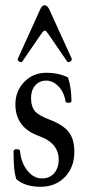

<svg xmlns="http://www.w3.org/2000/svg" viewBox="-20 -704 329 736"><path d="M135 12Q75 12 42 -18Q37 -35 34.5 -58Q32 -81 32 -124Q32 -132 44 -132Q57 -132 57 -124Q61 -80 85 -50Q109 -20 141 -20Q170 -20 187.5 -40Q205 -60 205 -92Q205 -155 131 -182Q39 -214 39 -304Q39 -355 73 -390Q107 -425 157 -425Q205 -425 241 -407Q254 -364 254 -317Q254 -310 243 -310Q231 -310 231 -316Q226 -350 204.5 -372.5Q183 -395 157 -395Q131 -395 115 -376.5Q99 -358 99 -329Q99 -296 113.5 -278.5Q128 -261 171 -245Q221 -226 243 -198.5Q265 -171 265 -122Q265 -63 229 -25.5Q193 12 135 12ZM66 -469Q62 -463 54 -468Q46 -473 48 -478L135 -670Q142 -684 151 -684Q160 -684 168 -670L255 -479Q257 -473 249 -468Q241 -463 237 -469L165 -574Q156 -587 152 -587Q147 -587 138 -574Z"/></svg>

Font: Junicode Two Beta Condensed
Style: Regular
Weight: 400
Width: 3
Designer: Peter S. Baker
Foundry: Briery Creek Software
Version: Version 1.053; ttfautohint (v1.8.4)